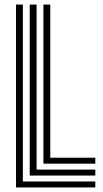

<svg xmlns="http://www.w3.org/2000/svg" viewBox="-20 -820 450 840"><path d="M50 0V-800H80V-26H397V0ZM110 -52V-800H140V-78H397V-52ZM170 -104V-800H200V-130H397V-104Z"/></svg>

Font: Big Shoulders Inline Text Black
Style: Regular
Weight: 900
Designer: Patric King
Foundry: XO Type Co
Version: Version 1.000